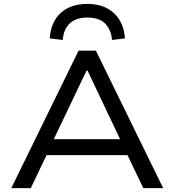

<svg xmlns="http://www.w3.org/2000/svg" viewBox="-20 -965 894 985"><path d="M38 0 383 -705H472L817 0H715L619 -201L668 -169H186L234 -201L138 0ZM424 -603 246 -230 217 -251H636L606 -230L429 -603ZM302 -760 235 -768Q241 -853 292 -899Q343 -945 428 -945Q513 -945 564 -898Q615 -851 621 -768L555 -760Q550 -813 519.5 -844Q489 -875 428 -875Q370 -875 338 -845Q306 -815 302 -760Z"/></svg>

Font: Nunito Sans 7pt SemiExpanded
Style: Regular
Weight: 400
Width: 6
Designer: Vernon Adams
Foundry: Vernon Adams
Version: Version 3.101;gftools[0.9.27]